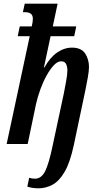

<svg xmlns="http://www.w3.org/2000/svg" viewBox="-20 -780 536 1040"><path d="M189 240Q155 240 128 231L138 183Q154 188 169 188Q204 188 224.5 147.5Q245 107 266 5L326 -275Q331 -302 338 -339Q345 -376 345 -399Q345 -418 338 -433Q331 -448 311 -448Q292 -448 272 -427Q252 -406 233 -372Q214 -338 199 -297Q184 -256 175 -216L130 0H16L141 -584H76L87 -637H152Q158 -663 158 -677Q158 -698 146.5 -706Q135 -714 114 -714H104L114 -760H292L266 -637H393L382 -584H254L218 -415H221Q251 -469 289.5 -495.5Q328 -522 370 -522Q420 -522 441 -490.5Q462 -459 462 -417Q462 -395 455.5 -359.5Q449 -324 443 -294L380 5Q360 99 330.5 150Q301 201 264.5 220.5Q228 240 189 240Z"/></svg>

Font: Noto Serif ExtraCondensed SemiBold
Style: Italic
Weight: 600
Width: 2
Italic angle: -12°
Designer: Monotype Design Team
Foundry: Monotype Imaging Inc.
Version: Version 2.013